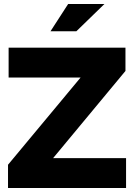

<svg xmlns="http://www.w3.org/2000/svg" viewBox="-20 -938 662 958"><path d="M20 0V-116L382 -551H23V-700H606V-584L245 -149H609V0ZM232 -782 320 -918H501L361 -782Z"/></svg>

Font: Red Hat Display Black
Style: Regular
Weight: 900
Designer: Pentagram, MCKL
Foundry: Pentagram, MCKL
Version: Version 1.023; ttfautohint (v1.8.3)